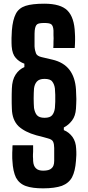

<svg xmlns="http://www.w3.org/2000/svg" viewBox="-20 -821 480 1050"><path d="M215.8 209C258.8 209 293 204.1 318.4 195.3C343.8 185.5 362.3 169.9 374 148.4C385.7 126 392.6 96.7 395.5 58.6C396.5 49.8 396.5 39.1 397.5 26.4C397.5 14.6 397.5 2.9 396.5 -7.8C395.5 -33.2 388.7 -54.7 377 -71.3C364.3 -88.9 348.6 -101.6 329.1 -109.4V-124C346.7 -132.8 361.3 -145.5 374 -162.1C386.7 -178.7 393.6 -200.2 395.5 -226.6C396.5 -246.1 397.5 -262.7 397.5 -276.4V-281.2C397.5 -293.9 396.5 -311.5 395.5 -332C392.6 -376 380.9 -411.1 360.4 -438.5C338.9 -466.8 307.6 -485.4 265.6 -495.1C239.3 -501 219.7 -505.9 207 -508.8C190.4 -512.7 180.7 -519.5 176.8 -529.3C172.9 -539.1 169.9 -551.8 168.9 -567.4V-613.3C168.9 -631.8 168.9 -645.5 169.9 -654.3C171.9 -672.9 176.8 -683.6 183.6 -688.5C190.4 -693.4 204.1 -695.3 222.7 -695.3C240.2 -695.3 252.9 -693.4 259.8 -688.5C266.6 -683.6 271.5 -672.9 272.5 -654.3V-628.9C273.4 -618.2 273.4 -605.5 272.5 -592.8C272.5 -580.1 272.5 -569.3 271.5 -558.6H388.7C389.6 -573.2 390.6 -587.9 390.6 -602.5C390.6 -616.2 390.6 -628.9 389.6 -639.6C387.7 -697.3 374 -738.3 348.6 -763.7C324.2 -788.1 282.2 -800.8 222.7 -800.8C178.7 -800.8 144.5 -796.9 120.1 -789.1C95.7 -781.2 77.1 -766.6 66.4 -745.1C55.7 -724.6 47.9 -694.3 44.9 -654.3C43.9 -643.6 43.9 -629.9 43 -613.3V-603.5C43 -590.8 43 -578.1 43.9 -567.4C45.9 -539.1 53.7 -517.6 66.4 -503.9C79.1 -489.3 94.7 -479.5 113.3 -472.7V-454.1C94.7 -446.3 78.1 -432.6 65.4 -413.1C52.7 -393.6 45.9 -368.2 44.9 -336.9C43.9 -314.5 43.9 -295.9 43.9 -280.3C43.9 -264.6 43.9 -247.1 44.9 -226.6C45.9 -184.6 58.6 -153.3 81.1 -130.9C104.5 -109.4 136.7 -92.8 178.7 -81.1C207 -74.2 227.5 -68.4 241.2 -64.5C256.8 -60.5 266.6 -54.7 270.5 -45.9C274.4 -37.1 276.4 -25.4 276.4 -11.7V23.4V58.6C276.4 78.1 271.5 91.8 261.7 99.6C252.9 108.4 237.3 112.3 215.8 112.3C199.2 112.3 185.5 108.4 176.8 99.6C168 91.8 162.1 78.1 161.1 58.6C161.1 52.7 161.1 44.9 160.2 36.1C160.2 28.3 160.2 18.6 161.1 7.8V-26.4H48.8C47.9 -21.5 47.9 -14.6 47.9 -3.9C46.9 6.8 46.9 17.6 46.9 29.3C46.9 41 46.9 50.8 47.9 58.6C49.8 97.7 56.6 127.9 67.4 150.4C79.1 171.9 96.7 187.5 121.1 196.3C145.5 205.1 176.8 209 215.8 209ZM223.6 -176.8C204.1 -176.8 190.4 -181.6 181.6 -191.4C173.8 -201.2 168.9 -213.9 166 -230.5C165 -245.1 164.1 -262.7 164.1 -283.2C164.1 -303.7 165 -322.3 166 -336.9C168 -352.5 172.9 -365.2 181.6 -375C190.4 -384.8 204.1 -389.6 223.6 -389.6C244.1 -389.6 258.8 -384.8 265.6 -375C273.4 -365.2 278.3 -352.5 280.3 -336.9C281.2 -326.2 281.2 -315.4 282.2 -302.7V-264.6C281.2 -252 281.2 -240.2 280.3 -230.5C278.3 -213.9 273.4 -201.2 265.6 -191.4C257.8 -181.6 244.1 -176.8 223.6 -176.8Z"/></svg>

Font: Yellow Ladder Regular
Style: Regular
Weight: 400
Designer: Zima Creative
Version: Version 2.002